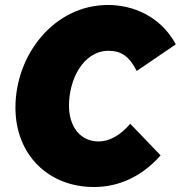

<svg xmlns="http://www.w3.org/2000/svg" viewBox="-20 -732 726 771"><path d="M357 19C460 19 551 -25 625 -108L503 -235C463 -188 419 -164 376 -164C302 -164 257 -224 257 -308C257 -414 315 -528 416 -528C467 -528 499 -506 529 -447L686 -554C624 -669 511 -712 414 -712C197 -712 42 -512 42 -300C42 -109 176 19 357 19Z"/></svg>

Font: Fixel Text 20240404 Black
Style: Italic
Weight: 900
Width: 4
Italic angle: -10°
Designer: AlfaBravo + MacPaw
Foundry: Kyrylo Tkachov, Marchela Mozhyna, Serhii Makarenko, Maria Weinstein, Zakhar Kryvoshyya
Version: Version 1.211;Glyphs 3.2 (3225)